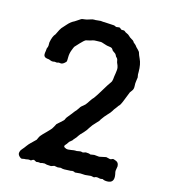

<svg xmlns="http://www.w3.org/2000/svg" viewBox="-95 -672 673 763"><g transform="rotate(15 241.5 -290.0)"><path d="M89.8 11.2Q79.1 13.7 74.2 13.2L64 15.1Q59.6 14.6 54.7 9.8Q46.4 2 47.9 -6.3Q49.3 -14.6 52.7 -18.1Q56.2 -22 58.6 -25.4Q61 -28.8 62 -29.3Q63 -30.3 69.3 -39.1Q75.7 -47.9 83 -54.7Q90.3 -61.5 102.1 -73.2Q104 -76.2 106.9 -83.5Q109.9 -90.8 120.6 -101.6L132.8 -113.8Q134.8 -116.7 142.6 -124Q150.4 -131.3 155.3 -141.1Q160.2 -150.9 162.1 -153.8Q166 -157.2 174.8 -165Q183.6 -172.9 186.5 -175.8Q189.5 -178.7 190.9 -183.6Q192.9 -188 195.8 -191.4Q198.7 -194.8 208 -206.5Q216.8 -218.3 219.7 -221.7Q222.7 -225.1 225.1 -227.5Q227.1 -230 228.5 -232.4Q230 -234.9 232.4 -237.8Q234.9 -240.7 235.8 -243.2Q238.8 -247.1 246.6 -252.9Q254.4 -258.8 258.8 -266.1Q263.2 -272.9 266.1 -276.9Q269 -280.3 270.5 -283.2Q272 -286.1 278.8 -293Q287.6 -305.2 297.4 -321.3Q323.2 -364.3 328.1 -369.6Q332.5 -375 333.5 -384.3Q334 -393.1 336.9 -409.7Q339.8 -426.3 337.9 -434.6Q335.9 -442.9 333.5 -447.3Q330.6 -452.6 329.6 -460.4Q328.6 -468.3 321.8 -473.1Q316.9 -483.4 314.5 -484.9L304.2 -492.2Q302.2 -493.2 299.3 -498.5Q296.4 -503.9 287.6 -504.9Q278.3 -505.9 275.4 -506.8Q272.5 -507.8 268.6 -508.8Q264.2 -509.8 257.8 -512.2Q251.5 -514.6 248 -514.6Q245.1 -514.2 232.4 -514.2Q219.7 -514.2 214.4 -512.2Q209 -509.8 199.2 -507.8Q189.5 -505.9 186.5 -504.4Q183.1 -502.9 168 -487.3Q152.8 -471.7 150.9 -468.8Q148.9 -465.8 143.6 -451.7Q138.2 -437.5 138.2 -422.4Q138.2 -406.7 137.2 -404.8Q136.7 -402.8 129.9 -397Q123 -391.1 116.2 -391.1L107.9 -392.1L100.1 -390.1L90.8 -391.1Q89.8 -391.1 85 -390.1Q80.1 -389.2 74.2 -391.6Q67.9 -394 66.4 -394.5Q64.9 -395 62 -395Q59.1 -395 58.1 -395.5Q57.1 -396 54.7 -396.5Q51.8 -397 50.8 -397.9Q49.8 -398.9 48.3 -399.9Q42 -404.3 45.9 -423.8L46.9 -434.1Q50.8 -441.9 50.8 -446.8V-460Q55.7 -486.8 65.9 -497.1Q78.1 -522.9 82 -526.9Q85.9 -530.8 98.6 -545.4Q111.3 -560.1 126 -566.9Q145 -580.1 148.9 -582Q152.3 -584 161.1 -584.5Q169.9 -585 181.6 -589.4Q193.4 -593.8 199.7 -593.3Q206.1 -592.8 210.9 -593.8Q215.8 -594.7 226.1 -595.2L235.8 -594.2H241.2L282.2 -591.8Q290 -587.9 292.5 -587.9Q294.9 -587.9 298.8 -588.9Q302.7 -589.8 304.7 -589.4Q306.6 -588.9 310.1 -585.9Q313 -583 314.9 -582.5Q316.9 -582 320.3 -582.5Q323.2 -583 325.2 -582.5Q327.1 -582 328.6 -580.6Q333 -576.2 338.9 -574.2Q344.7 -572.3 350.6 -566.4Q356.4 -560.5 359.4 -559.6Q361.8 -558.1 363.8 -556.6Q366.2 -555.2 368.2 -554.2Q370.1 -552.7 372.6 -549.8Q375 -546.9 375 -545.9Q376 -544.9 379.4 -542.5Q382.8 -540 383.8 -538.6Q384.8 -537.1 386.7 -535.2Q388.7 -533.2 389.2 -531.7Q390.1 -530.3 397.5 -523.4Q404.8 -516.6 405.8 -510.7Q407.2 -504.9 414.1 -490.2Q423.8 -470.2 423.8 -438.5V-428.2L425.8 -416Q425.8 -412.1 423.8 -401.9Q421.9 -391.6 422.9 -379.9Q423.8 -367.7 418 -360.4Q412.1 -353 411.1 -351.1Q390.1 -295.4 385.3 -291.5Q380.4 -287.1 377.4 -281.7Q374 -276.9 371.1 -273.4Q368.2 -270.5 363.3 -261.7Q358.4 -253.4 348.1 -243.2Q338.4 -233.4 326.2 -215.8Q326.2 -212.4 313 -199.2Q299.8 -186 292 -173.3Q284.7 -160.6 275.4 -150.9Q266.1 -141.1 263.7 -138.7Q260.7 -135.7 257.8 -130.9Q254.9 -126 252.9 -123.5Q251 -121.1 246.1 -115.7Q241.2 -110.4 240.2 -107.9Q238.3 -106 234.4 -103Q230.5 -100.1 229 -98.6Q228 -97.7 225.1 -92.8Q222.2 -87.9 217.8 -83.5Q208.5 -74.2 225.1 -68.8Q231 -66.9 244.6 -69.3Q258.3 -71.8 262.2 -71.3Q266.1 -70.3 274.4 -72.3Q282.2 -74.2 286.1 -73.2Q290 -72.3 292 -71.8L304.2 -75.2Q317.4 -75.2 323.2 -71.8L338.9 -74.2L359.4 -72.3L387.2 -78.1L403.8 -74.2Q407.2 -74.2 415 -78.1Q418 -78.1 428.7 -73.7Q439.5 -69.3 439.9 -54.2Q439.9 -51.3 438 -42.5Q436 -33.7 437.5 -28.8Q439 -23.9 439 -22Q446.3 14.2 415 14.2Q402.3 14.2 396 9.8Q395 9.8 390.6 10.7Q386.2 11.7 381.3 10.3Q376 8.8 371.1 8.8Q366.2 8.8 360.8 12.2Q357.9 12.2 348.1 9.8L324.2 12.2L304.2 11.2L282.2 13.2Q278.8 9.8 270.5 9.8L264.2 11.2H261.2Q246.1 12.2 238.3 12.2Q230.5 12.2 223.6 9.8L210.9 11.2L196.8 8.8L184.1 13.2Q174.3 13.2 167 12.2L157.2 9.8Q146 9.8 141.1 12.2L131.8 11.2L123 12.2L112.8 6.8Q108.4 6.8 101.1 12.2L94.2 11.2Z"/></g></svg>

Font: AntiqueNobleRegular
Style: Regular
Weight: 400
Version: Version 0.1